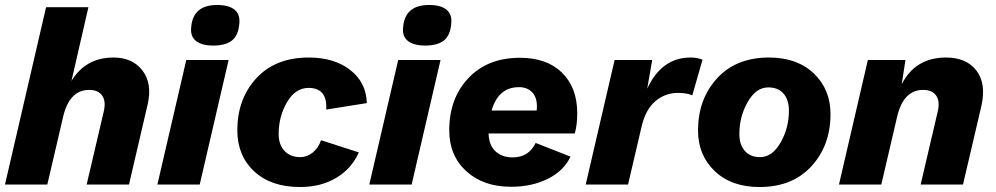

<svg xmlns="http://www.w3.org/2000/svg" viewBox="-20 -741 4000 771"><path d="M436 -510Q512 -510 552 -458Q592 -406 573 -322L498 0H328L397 -295Q406 -335 390 -357.5Q374 -380 338 -380Q258 -380 233 -270L170 0H0L165 -712H335L267 -416Q324 -510 436 -510Z M836 -558Q790 -558 766.5 -577Q743 -596 748 -634Q756 -721 852 -721Q899 -721 922 -702Q945 -683 941 -646Q937 -598 911 -578Q885 -558 836 -558ZM898 -500 782 0H612L728 -500Z M1185 10Q1068 10 1000.5 -53Q933 -116 933 -218Q933 -344 1009.5 -427Q1086 -510 1220 -510Q1323 -510 1387 -459.5Q1451 -409 1453 -327L1290 -301Q1295 -388 1219 -388Q1166 -388 1132.5 -330.5Q1099 -273 1099 -203Q1099 -160 1122.5 -135Q1146 -110 1186 -110Q1213 -110 1236 -128.5Q1259 -147 1269 -178L1421 -129Q1392 -64 1330.5 -27Q1269 10 1185 10Z M1687 -558Q1641 -558 1617.5 -577Q1594 -596 1599 -634Q1607 -721 1703 -721Q1750 -721 1773 -702Q1796 -683 1792 -646Q1788 -598 1762 -578Q1736 -558 1687 -558ZM1749 -500 1633 0H1463L1579 -500Z M2298 -286Q2298 -239 2288 -205H1942Q1943 -159 1969 -134Q1995 -109 2039 -109Q2103 -109 2131 -167L2271 -112Q2244 -55 2180 -23Q2116 9 2032 9Q1921 9 1852.5 -53.5Q1784 -116 1784 -218Q1784 -346 1861 -427.5Q1938 -509 2068 -509Q2176 -509 2237 -449Q2298 -389 2298 -286ZM2064 -391Q1981 -391 1954 -297H2135Q2136 -303 2136 -314Q2136 -351 2116.5 -371Q2097 -391 2064 -391Z M2753 -510Q2781 -510 2801 -501L2760 -358Q2738 -368 2702 -368Q2651 -368 2611.5 -334.5Q2572 -301 2556 -231L2502 0H2332L2448 -500H2599L2579 -385Q2637 -510 2753 -510Z M3030 10Q2917 10 2850 -54Q2783 -118 2783 -217Q2783 -343 2859.5 -426.5Q2936 -510 3068 -510Q3181 -510 3248 -446Q3315 -382 3315 -283Q3315 -157 3238.5 -73.5Q3162 10 3030 10ZM3032 -110Q3081 -110 3114.5 -168.5Q3148 -227 3148 -297Q3148 -340 3126.5 -365Q3105 -390 3065 -390Q3016 -390 2982.5 -331.5Q2949 -273 2949 -203Q2949 -160 2971 -135Q2993 -110 3032 -110Z M3779 -510Q3861 -510 3901 -457.5Q3941 -405 3921 -316L3847 0H3677L3746 -295Q3755 -335 3739 -357.5Q3723 -380 3687 -380Q3607 -380 3582 -270L3519 0H3349L3465 -500H3616L3601 -403Q3656 -510 3779 -510Z"/></svg>

Font: Elaine Sans
Style: Bold Italic
Weight: 700
Italic angle: -13°
Designer: Wei Huang
Foundry: Wei Huang
Version: Version 2.001;December 24, 2019;FontCreator 12.0.0.2547 64-b